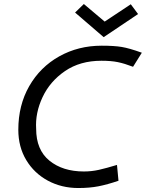

<svg xmlns="http://www.w3.org/2000/svg" viewBox="-20 -925 726 956"><path d="M71.2 0ZM486.2 -697.5Q370 -697.5 275 -644.4Q180 -591.2 125.6 -496.2Q71.2 -401.2 71.2 -278.8Q71.2 -193.8 110.6 -128.1Q150 -62.5 218.1 -25.6Q286.2 11.2 370 11.2Q426.2 11.2 470.6 2.5Q515 -6.2 570 -25L562.5 -103.8Q508.8 -87.5 472.5 -79.4Q436.2 -71.2 397.5 -71.2Q292.5 -71.2 226.2 -125Q160 -178.8 160 -283.8Q155 -362.5 191.9 -441.2Q228.8 -520 303.8 -571.2Q378.8 -622.5 485 -622.5Q533.8 -622.5 566.9 -615.6Q600 -608.8 642.5 -592.5L686.2 -662.5Q623.8 -685 586.2 -691.2Q548.8 -697.5 486.2 -697.5ZM353.8 -862.5 397.5 -905 501.2 -817.5 631.2 -903.8 667.5 -855 496.2 -740Z"/></svg>

Font: Cambay
Style: Italic
Weight: 400
Italic angle: -11°
Designer: Pooja Saxena
Foundry: Pooja Saxena
Version: Version 1.019;PS 001.019;hotconv 1.0.70;makeotf.lib2.5.58329